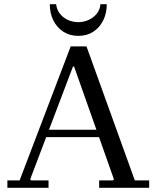

<svg xmlns="http://www.w3.org/2000/svg" viewBox="-20 -890 742 910"><path d="M15 0V-35H73L315 -670H390L619 -35H687V0H450V-35H515L520 -40L331 -575H326L123 -40L128 -35H210V0ZM174 -240V-275H473V-240ZM456 -870H486Q486 -827 469 -793Q452 -759 422 -739.5Q392 -720 351 -720Q311 -720 280.5 -739.5Q250 -759 233 -793Q216 -827 216 -870H246Q249 -844 264 -825Q279 -806 302 -795.5Q325 -785 351 -785Q377 -785 400 -795.5Q423 -806 438.5 -825Q454 -844 456 -870Z"/></svg>

Font: Brygada 1918
Style: Regular
Weight: 400
Designer: Mateusz Machalski | Borys Kosmynka | Przemek Hoffer
Foundry: NIEPODLEGLA 2018
Version: Version 3.006